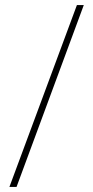

<svg xmlns="http://www.w3.org/2000/svg" viewBox="-20 -734 364 754"><path d="M309 -714 45 0H17L282 -714Z"/></svg>

Font: Noto Sans Myanmar UI SemiCondensed Thin
Style: Regular
Weight: 100
Width: 4
Designer: Monotype Design Team
Foundry: Monotype Imaging Inc.
Version: Version 2.103; ttfautohint (v1.8.4.7-5d5b)